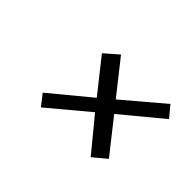

<svg xmlns="http://www.w3.org/2000/svg" viewBox="-65 -559 656 656"><g transform="rotate(45 263.5 -230.5)"><path d="M350.1 -231 445.8 -109.9 397.9 -69.8 299.8 -189 157.2 -69.8 126 -109.9 269 -228 173.8 -348.1 223.1 -391.1 318.8 -270 461.9 -391.1 495.1 -351.1Z"/></g></svg>

Font: Common Serif SemiBold
Style: Italic
Weight: 600
Italic angle: -12°
Designer: Philipp H. Poll, Khaled Hosny
Foundry: Stefan Peev, Context Ltd.
Version: Version 1.026